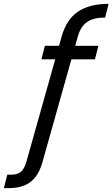

<svg xmlns="http://www.w3.org/2000/svg" viewBox="-144 -786 584 997"><path d="M-124 191 -106 121H-84Q-54 121 -36 106.5Q-18 92 -7 54L176 -596Q201 -685 261 -725.5Q321 -766 420 -766L402 -695Q342 -695 308.5 -672Q275 -649 260 -596L77 54Q64 102 40.5 132.5Q17 163 -17.5 177Q-52 191 -99 191ZM71 -478 89 -548H367L349 -478Z"/></svg>

Font: DM Sans 9pt
Style: Italic
Weight: 400
Italic angle: -10°
Designer: Colophon Foundry, Jonny Pinhorn
Foundry: Colophon Foundry
Version: Version 4.004